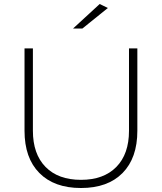

<svg xmlns="http://www.w3.org/2000/svg" viewBox="-20 -942 812 963"><path d="M521 -901.9 393.1 -798.8H346.2L480 -921.9ZM668.9 -699.2V-286.1Q668.9 -149.4 594.7 -74.2Q520.5 1 386.2 1Q252 1 177.5 -74.2Q103 -149.4 103 -286.1V-699.2H145V-286.1Q145 -169.4 208.5 -104.7Q272 -40 386.2 -40Q500 -40 563.5 -104.7Q627 -169.4 627 -286.1V-699.2Z"/></svg>

Font: Montserrat Ultra Light
Style: Regular
Weight: 200
Designer: Julieta Ulanovsky
Foundry: Julieta Ulanovsky
Version: Version 3.001;PS 003.001;hotconv 1.0.70;makeotf.lib2.5.58329